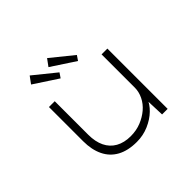

<svg xmlns="http://www.w3.org/2000/svg" viewBox="-172 -950 1171 1171"><g transform="rotate(-45 413.5 -364.5)"><path d="M392 10Q316 10 265 -18Q214 -46 188.5 -99Q163 -152 163 -224V-520H213V-231Q213 -171 233.5 -128.5Q254 -86 294 -63.5Q334 -41 390 -41Q439 -41 480 -57.5Q521 -74 552 -100.5Q583 -127 600 -162Q617 -197 617 -234V-520H667V0H619L614 -130H622Q611 -97 577.5 -64.5Q544 -32 495.5 -11Q447 10 392 10ZM487 -593 333 -694 366 -739 508 -624ZM337 -593 183 -694 216 -739 358 -624Z"/></g></svg>

Font: Lexend Peta ExtraLight
Style: Regular
Weight: 250
Version: Version 1.007